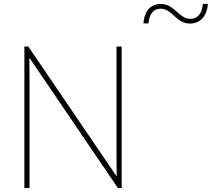

<svg xmlns="http://www.w3.org/2000/svg" viewBox="-20 -949 1069 969"><path d="M704 -831H729C735 -891 764 -905 791 -905C849 -905 870 -830 938 -830C988 -830 1024 -864 1029 -929H1004C998 -868 968 -854 939 -854C885 -854 859 -929 793 -929C742 -929 709 -897 704 -831ZM594 0V-714H568V-211C568 -165 568 -111 569 -61H567L123 -714H103V0H129V-502C129 -555 129 -597 128 -655H130L575 0Z"/></svg>

Font: Noto Sans Thai Looped Thin
Style: Regular
Weight: 100
Designer: Sasikarn Vongin, Ben Mitchell
Foundry: The Fontpad Ltd
Version: Version 1.001